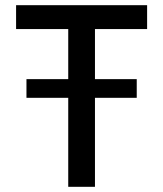

<svg xmlns="http://www.w3.org/2000/svg" viewBox="-20 -720 629 740"><path d="M346 -608V-415H507V-343H346V0H243V-343H82V-415H243V-608H42V-700H547V-608Z"/></svg>

Font: Be Vietnam Medium
Style: Regular
Weight: 500
Designer: Gabriel Lam
Foundry: TypeRant
Version: Version 4.000